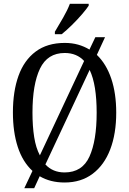

<svg xmlns="http://www.w3.org/2000/svg" viewBox="-20 -951 680 1011"><path d="M269 -784Q290 -819 312.5 -858Q335 -897 348 -931H447V-921Q436 -904 412 -876Q388 -848 359 -819.5Q330 -791 305 -771H269ZM151 -51Q99 -99 73.5 -177.5Q48 -256 48 -359Q48 -470 77.5 -552Q107 -634 168 -679.5Q229 -725 321 -725Q359 -725 391 -716Q423 -707 451 -690L482 -755H533L490 -662Q540 -614 566 -536.5Q592 -459 592 -358Q592 -247 560.5 -164.5Q529 -82 468 -36Q407 10 320 10Q245 10 189 -23L160 40H108ZM423 -630Q384 -672 321 -672Q230 -672 190.5 -589.5Q151 -507 151 -358Q151 -286 160 -229Q169 -172 190 -133ZM320 -43Q413 -43 451 -126.5Q489 -210 489 -358Q489 -430 480 -486.5Q471 -543 452 -583L219 -85Q258 -43 320 -43Z"/></svg>

Font: Noto Serif Condensed
Style: Regular
Weight: 400
Width: 3
Designer: Monotype Design Team
Foundry: Monotype Imaging Inc.
Version: Version 2.013; ttfautohint (v1.8.4.7-5d5b)